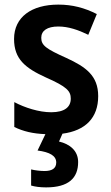

<svg xmlns="http://www.w3.org/2000/svg" viewBox="-20 -573 483 833"><path d="M319 130C319 81 283 52 236 41L251 7C351 -6 406 -62 406 -156C406 -245 352 -283 267 -322C180 -361 159 -376 159 -409C159 -440 185 -458 233 -458C277 -458 320 -443 363 -422L400 -512C347 -539 294 -553 233 -553C117 -553 41 -499 41 -404C41 -317 89 -278 179 -237C270 -197 287 -178 287 -145C287 -109 261 -86 202 -86C149 -86 87 -106 42 -130V-22C81 -3 123 7 177 9L143 80C196 87 224 103 224 132C224 158 205 169 173 169C155 169 131 166 115 162V232C132 237 154 240 180 240C277 240 319 200 319 130Z"/></svg>

Font: Noto Sans Devanagari UI SemiCondensed SemiBold
Style: Regular
Weight: 600
Width: 4
Designer: Jelle Bosma - Monotype Design Team
Foundry: Monotype Imaging Inc.
Version: Version 2.004